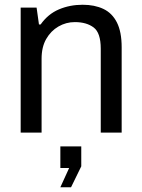

<svg xmlns="http://www.w3.org/2000/svg" viewBox="-20 -558 596 808"><path d="M67 0V-526H134L144 -455H151Q182 -499 228 -518.5Q274 -538 328 -538Q378 -538 415 -520.5Q452 -503 472 -463.5Q492 -424 492 -359V0H404V-353Q404 -420 374 -442.5Q344 -465 295 -465Q258 -465 226 -446.5Q194 -428 174.5 -394Q155 -360 155 -311V0ZM234 230 271 149H234V58H322V142L279 230Z"/></svg>

Font: Archivo VF Beta
Style: Regular
Weight: 400
Designer: Hector Gatti
Foundry: Omnibus-Type
Version: Version 1.002